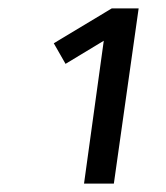

<svg xmlns="http://www.w3.org/2000/svg" viewBox="-20 -759 395 457"><path d="M251 -322H180L227 -662L136 -607L108 -656L246 -739H310Z"/></svg>

Font: Fira Sans Condensed
Style: Italic
Weight: 400
Width: 3
Italic angle: -8°
Designer: bBox Type GmbH & Carrois Corporate GbR & Edenspiekermann AG
Foundry: bBox Type GmbH & Carrois Corporate GbR & Edenspiekermann AG
Version: Version 4.301